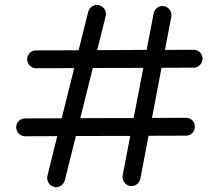

<svg xmlns="http://www.w3.org/2000/svg" viewBox="-20 -726 892 787"><path d="M201.2 40C220.2 45.4 240.2 32.7 245.6 13.7L291 -168.5L513.7 -168.9L482.9 -6.8C479 12.7 492.7 32.2 512.2 36.1C531.7 40 551.3 26.4 555.2 6.8L588.9 -169.4L742.2 -169.9C763.2 -169.9 778.8 -186.5 778.8 -206.5C778.8 -226.6 763.7 -243.2 742.7 -243.2L603 -242.7L642.1 -448.2L773.9 -448.7C793.9 -448.7 810.1 -465.3 810.1 -485.4C810.1 -506.3 794.4 -522 773.4 -522L656.2 -521.5L682.1 -657.7C686 -677.2 672.4 -696.8 652.8 -700.7C633.3 -704.6 613.8 -690.9 609.9 -671.4L581.1 -521.5L378.4 -520.5L413.1 -659.7C418.5 -679.2 405.8 -699.2 386.2 -704.6C367.2 -710 347.2 -697.3 341.8 -678.2L302.2 -520L127.4 -519.5C107.4 -519.5 91.3 -502.9 91.3 -482.9C91.3 -462.9 107.9 -446.3 127.9 -446.3L284.2 -446.8L232.9 -241.2L83 -240.7C63 -240.7 46.4 -224.6 46.4 -204.6C46.4 -184.6 62.5 -167.5 82.5 -167.5L214.8 -168L174.3 -4.9C169.9 14.6 181.6 34.7 201.2 40ZM567.4 -447.8 527.8 -242.2 309.1 -241.7 360.4 -447.3Z"/></svg>

Font: Mikhak
Style: Regular
Weight: 400
Designer: Amin Abedi
Version: Version 3.2